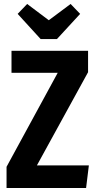

<svg xmlns="http://www.w3.org/2000/svg" viewBox="-20 -948 484 968"><path d="M424 -584 166 -114H428L414 0H13V-107L271 -581H38V-692H424ZM384 -878 267 -751H185L69 -878L117 -928L226 -846L336 -928Z"/></svg>

Font: Fira Sans Compressed SemiBold
Style: Regular
Weight: 600
Width: 1
Designer: bBox Type GmbH & Carrois Corporate GbR & Edenspiekermann AG
Foundry: bBox Type GmbH & Carrois Corporate GbR & Edenspiekermann AG
Version: Version 4.301